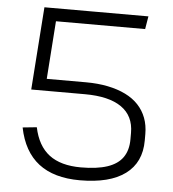

<svg xmlns="http://www.w3.org/2000/svg" viewBox="-51 -747 721 802"><g transform="rotate(5 309.0 -346.5)"><path d="M313 7Q204 7 140 -42.5Q76 -92 56 -192L115 -198Q131 -121 179.5 -84Q228 -47 313 -47Q380 -47 423.5 -61.5Q467 -76 488 -106Q509 -136 509 -182V-209Q509 -280 456.5 -316.5Q404 -353 303 -353H78L115 -403H303Q353 -403 395 -394.5Q437 -386 469.5 -370Q502 -354 524 -330.5Q546 -307 557.5 -276.5Q569 -246 569 -209V-182Q569 -90 503.5 -41.5Q438 7 313 7ZM103 -700H539L530 -646H123L159 -687L137 -379L78 -353Z"/></g></svg>

Font: Pathway Extreme 8pt Thin
Style: Regular
Weight: 100
Version: Version 1.001;gftools[0.9.26]